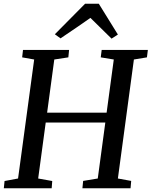

<svg xmlns="http://www.w3.org/2000/svg" viewBox="-26 -1011 814 1031"><path d="M515 -703 520 -743H768L763 -703L693 -691.5L607 -52.5L678.5 -39.5L675 0H416.5L420.5 -39.5L499 -52.5L539.5 -353H219.5L179 -52.5L254.5 -39L251.5 0H-5.5L-1.5 -39L71 -52.5L157.5 -691.5L93 -703L97.5 -743H345L341 -703L265.5 -691.5L227 -406H546.5L585 -691.5ZM268.5 -827 431 -991H504.5L607 -825.5L573 -803.5Q497 -877.5 459.5 -915Q407.5 -878 299 -805Z"/></svg>

Font: Merriweather Text
Style: Italic
Weight: 400
Italic angle: -7.8°
Designer: Eben Sorkin
Foundry: Eben Sorkin
Version: Version 2.100